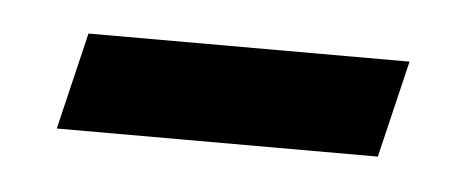

<svg xmlns="http://www.w3.org/2000/svg" viewBox="-24 -360 344 140"><g transform="rotate(5 148.0 -290.5)"><path d="M20 -255 37 -326H272L255 -255Z"/></g></svg>

Font: Ubuntu Sans
Style: Italic
Weight: 400
Italic angle: -13.5°
Designer: Dalton Maag Ltd
Foundry: Dalton Maag Ltd
Version: Version 1.006